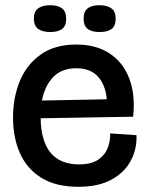

<svg xmlns="http://www.w3.org/2000/svg" viewBox="-20 -704 566 737"><path d="M281 13Q195 13 139.5 -21Q84 -55 57 -115Q30 -175 30 -253Q30 -329 56 -392.5Q82 -456 136 -494.5Q190 -533 273 -533Q350 -533 402 -498Q454 -463 477 -400.5Q500 -338 491 -256L136 -250Q139 -73 284 -73Q331 -73 357.5 -91.5Q384 -110 394 -137.5Q404 -165 403 -192L504 -185Q506 -132 482 -87Q458 -42 408 -14.5Q358 13 281 13ZM273 -442Q217 -442 184.5 -408.5Q152 -375 141 -318L390 -323Q385 -378 356 -410Q327 -442 273 -442ZM362 -581Q332 -581 316.5 -593Q301 -605 301 -633Q301 -660 316.5 -672Q332 -684 361 -684Q391 -684 407.5 -672Q424 -660 424 -632Q424 -604 408 -592.5Q392 -581 362 -581ZM173 -581Q143 -581 126.5 -593Q110 -605 110 -633Q110 -660 126.5 -672Q143 -684 172 -684Q202 -684 218 -672Q234 -660 234 -632Q234 -604 218 -592.5Q202 -581 173 -581Z"/></svg>

Font: Bricolage Grotesque 96pt Medium
Style: Regular
Weight: 500
Designer: Mathieu Triay
Foundry: Atelier Triay
Version: Version 1.001; ttfautohint (v1.8.4.7-5d5b);gftools[0.9.33.de